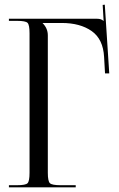

<svg xmlns="http://www.w3.org/2000/svg" viewBox="-20 -799 506 819"><path d="M18 0V-9H53Q89 -9 97.5 -17.5Q106 -26 106 -62V-657Q106 -693 97.5 -701.5Q89 -710 53 -710H18V-719H394Q412 -719 421 -710H422L418 -778L427 -779L446 -486H428L424 -556Q420 -632 371 -666.5Q322 -701 243 -701H162V-700Q184 -678 184 -648V-62Q184 -26 193 -17.5Q202 -9 238 -9H303V0Z"/></svg>

Font: FoglihtenNo06
Style: Regular
Weight: 500
Designer: gluk (gluksza@wp.pl)
Foundry: gluk (gluksza@wp.pl)
Version: Version 0.76